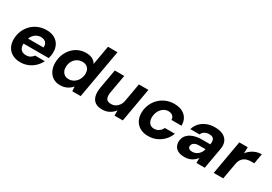

<svg xmlns="http://www.w3.org/2000/svg" viewBox="26 -1580 3473 2451"><g transform="rotate(30 1762.5 -354.0)"><path d="M265 12Q197 12 147 -15.5Q97 -43 71 -93Q45 -143 47 -210Q49 -272 72 -327Q95 -382 136.5 -424Q178 -466 234 -489.5Q290 -513 357 -513Q425 -513 473.5 -486Q522 -459 546.5 -411.5Q571 -364 569 -303Q569 -280 564.5 -257.5Q560 -235 555 -216H146L161 -300H430Q433 -333 422 -355Q411 -377 389.5 -388.5Q368 -400 339 -400Q305 -400 274.5 -384.5Q244 -369 222 -338.5Q200 -308 192 -260L187 -231Q180 -193 189.5 -164Q199 -135 223 -118.5Q247 -102 284 -102Q320 -102 346 -117.5Q372 -133 389 -157H532Q509 -109 469 -70.5Q429 -32 377 -10Q325 12 265 12Z M850 12Q788 12 743.5 -18Q699 -48 676.5 -99.5Q654 -151 656 -216Q658 -280 680.5 -334Q703 -388 741 -428.5Q779 -469 829.5 -491Q880 -513 937 -513Q997 -513 1034 -492Q1071 -471 1089 -438L1138 -720H1278L1151 0H1027L1023 -68Q1005 -46 980.5 -28Q956 -10 923.5 1Q891 12 850 12ZM908 -110Q950 -110 984.5 -132Q1019 -154 1039.5 -191.5Q1060 -229 1062 -274Q1063 -309 1050.5 -335.5Q1038 -362 1013 -376.5Q988 -391 953 -391Q911 -391 877 -370.5Q843 -350 822.5 -313.5Q802 -277 801 -232Q799 -197 811.5 -169.5Q824 -142 848.5 -126Q873 -110 908 -110Z M1471 12Q1405 12 1366.5 -16Q1328 -44 1315.5 -95Q1303 -146 1314 -215L1365 -501H1504L1456 -228Q1447 -169 1464 -137.5Q1481 -106 1536 -106Q1569 -106 1597 -121Q1625 -136 1645.5 -164.5Q1666 -193 1673 -234L1720 -501H1860L1772 0H1649L1650 -79Q1621 -38 1575 -13Q1529 12 1471 12Z M2148 12Q2080 12 2029.5 -16Q1979 -44 1953 -94.5Q1927 -145 1929 -211Q1931 -275 1955 -329.5Q1979 -384 2021 -425.5Q2063 -467 2119 -490Q2175 -513 2240 -513Q2338 -513 2396.5 -461Q2455 -409 2455 -316H2307Q2306 -353 2282 -373.5Q2258 -394 2219 -394Q2180 -394 2147 -371.5Q2114 -349 2094.5 -310.5Q2075 -272 2073 -223Q2072 -197 2078.5 -175.5Q2085 -154 2097 -138.5Q2109 -123 2127.5 -115Q2146 -107 2168 -107Q2195 -107 2217.5 -116.5Q2240 -126 2257.5 -143.5Q2275 -161 2285 -185H2432Q2411 -126 2368.5 -81.5Q2326 -37 2270 -12.5Q2214 12 2148 12Z M2685 12Q2628 12 2592 -6Q2556 -24 2539.5 -55Q2523 -86 2524 -124Q2525 -176 2555 -214Q2585 -252 2640 -273Q2695 -294 2769 -294H2892Q2898 -330 2892.5 -353.5Q2887 -377 2868.5 -388.5Q2850 -400 2817 -400Q2780 -400 2751 -384Q2722 -368 2710 -335H2574Q2589 -389 2626.5 -429Q2664 -469 2718 -491Q2772 -513 2837 -513Q2909 -513 2957 -489Q3005 -465 3025.5 -419.5Q3046 -374 3035 -310L2980 0H2857L2858 -74Q2844 -55 2826 -39Q2808 -23 2786.5 -11.5Q2765 0 2739.5 6Q2714 12 2685 12ZM2737 -96Q2762 -96 2784 -104.5Q2806 -113 2823.5 -128.5Q2841 -144 2853 -164.5Q2865 -185 2870 -208L2871 -210H2770Q2741 -210 2720 -201.5Q2699 -193 2687.5 -178.5Q2676 -164 2675 -143Q2674 -120 2691.5 -108Q2709 -96 2737 -96Z M3112 0 3200 -501H3324L3322 -411Q3346 -443 3377.5 -465.5Q3409 -488 3446.5 -500.5Q3484 -513 3525 -513L3499 -365H3455Q3424 -365 3397.5 -358.5Q3371 -352 3350 -337Q3329 -322 3314 -296.5Q3299 -271 3293 -232L3252 0Z"/></g></svg>

Font: DM Sans 17pt ExtraBold
Style: Italic
Weight: 800
Italic angle: -10°
Version: Version 4.004;gftools[0.9.30]